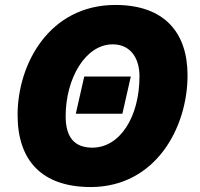

<svg xmlns="http://www.w3.org/2000/svg" viewBox="-20 -745 808 775"><path d="M347 10C608 9 737 -229 737 -441C737 -616 641 -725 446 -725C179 -725 51 -487 51 -281C51 -99 147 10 347 10ZM353 -149C282 -149 245 -189 245 -276C245 -427 324 -566 435 -566C507 -566 543 -510 543 -437C543 -273 464 -149 353 -149ZM286 -286H474L508 -436H320Z"/></svg>

Font: Noto Sans UI Black
Style: Italic
Weight: 900
Italic angle: -372°
Designer: Monotype Design Team
Foundry: Monotype Imaging Inc.
Version: Version 1.901